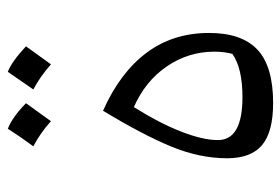

<svg xmlns="http://www.w3.org/2000/svg" viewBox="-138 -604 746 511"><g transform="rotate(-90 235.5 -348.0)"><path d="M217.3 5.4Q140.6 5.4 105.5 -23.9Q70.3 -53.2 70.3 -117.2Q70.3 -190.4 101.8 -266.6Q133.3 -342.8 196.8 -447.3Q297.9 -402.3 350.8 -331.8Q403.8 -261.2 403.8 -165Q403.8 -78.1 359.4 -36.4Q314.9 5.4 217.3 5.4ZM206.5 -365.2Q164.1 -297.9 141.4 -239.7Q118.7 -181.6 118.7 -141.6Q118.7 -76.2 232.9 -76.2Q310.1 -76.2 348.1 -103Q354 -125 354 -150.9Q354 -220.2 314.7 -277.6Q275.4 -335 206.5 -365.2ZM102.1 -632.8Q127 -666.5 148.9 -700.7Q180.7 -688 216.8 -652.3Q183.6 -606 168.9 -585.9Q138.2 -613.8 102.1 -632.8ZM368.2 -652.3 320.3 -585.9Q287.6 -614.7 253.4 -632.8Q272 -659.2 300.3 -700.7Q327.6 -690.4 368.2 -652.3Z"/></g></svg>

Font: Pinar-DS1-FD Regular
Style: Regular
Weight: 400
Designer: Amin Abedi
Version: Version 3.000